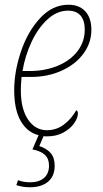

<svg xmlns="http://www.w3.org/2000/svg" viewBox="-20 -566 433 811"><path d="M71 -241Q68 -205 68 -185Q68 -106 98.5 -61Q129 -16 178 -16Q218 -16 249.5 -39.5Q281 -63 302 -100Q309 -98 309 -87Q309 -68 293 -45Q277 -22 247.5 -6Q218 10 179 10Q169 10 164 9L146 51Q177 61 194 80.5Q211 100 211 134Q211 178 183 201.5Q155 225 106 225Q76 225 49 216L56 195Q79 204 107 204Q144 204 165.5 186Q187 168 187 133Q187 104 169.5 88Q152 72 117 65L143 5Q95 -7 67.5 -55Q40 -103 40 -185Q40 -264 68.5 -348.5Q97 -433 149.5 -489.5Q202 -546 269 -546Q315 -546 340.5 -518Q366 -490 366 -440Q366 -385 332.5 -339.5Q299 -294 240.5 -267.5Q182 -241 111 -241ZM75 -266H105Q170 -266 223.5 -288Q277 -310 307.5 -350Q338 -390 338 -441Q338 -480 320 -500.5Q302 -521 267 -521Q221 -521 181 -484.5Q141 -448 113.5 -389.5Q86 -331 75 -266Z"/></svg>

Font: Noto Serif NarrowThin
Style: Italic
Weight: 250
Width: 4
Italic angle: -12°
Designer: Monotype Design Team
Foundry: Monotype Imaging Inc.
Version: Version 1.001